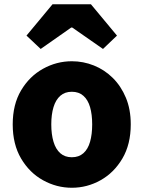

<svg xmlns="http://www.w3.org/2000/svg" viewBox="-20 -872 677 906"><path d="M319 14Q247 14 183 -21.5Q119 -57 79.5 -124Q40 -191 40 -285Q40 -379 79.5 -445.5Q119 -512 183 -547.5Q247 -583 319 -583Q373 -583 423 -563Q473 -543 512 -504.5Q551 -466 574 -411Q597 -356 597 -285Q597 -191 557.5 -124Q518 -57 454.5 -21.5Q391 14 319 14ZM319 -130Q352 -130 373.5 -149Q395 -168 405 -203Q415 -238 415 -285Q415 -332 405 -366.5Q395 -401 373.5 -420Q352 -439 319 -439Q286 -439 264.5 -420Q243 -401 232.5 -366.5Q222 -332 222 -285Q222 -238 232.5 -203Q243 -168 264.5 -149Q286 -130 319 -130ZM105 -704 228 -852H409L532 -704L466 -641L321 -742H316L172 -641Z"/></svg>

Font: Noto Sans SC Black
Style: Regular
Weight: 900
Designer: Ryoko NISHIZUKA  (kana, bopomofo & ideographs); Paul D. Hunt (Latin, Greek & Cyrillic); Sandoll Communications , Soo-you
Foundry: Adobe
Version: Version 2.004-H2;hotconv 1.0.118;makeotfexe 2.5.65603